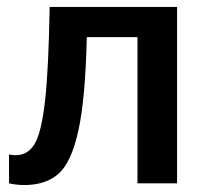

<svg xmlns="http://www.w3.org/2000/svg" viewBox="-20 -528 603 553"><path d="M376 0V-421H230Q226 -245 206 -153Q186 -61 149 -28Q112 5 50 5Q28 5 6 0V-83Q16 -81 25 -81Q60 -81 79.5 -113Q99 -145 109.5 -235.5Q120 -326 123 -508H490V0Z"/></svg>

Font: CST
Style: Medium
Weight: 500
Version: Version 1.00